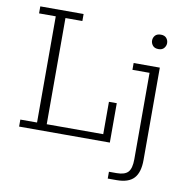

<svg xmlns="http://www.w3.org/2000/svg" viewBox="-83 -665 904 917"><g transform="rotate(10 369.0 -206.0)"><path d="M39 0V-34H120V-549H39V-583H249V-549H167V-34H441V-191H479V0ZM499 171V138H536Q576 138 592 120Q608 102 608 58V-361H525V-394H652V54Q652 114 626 142.5Q600 171 542 171ZM630 -480Q611 -480 602 -491Q593 -502 593 -515Q593 -529 602 -539.5Q611 -550 630 -550Q648 -550 657 -539.5Q666 -529 666 -515Q666 -502 657 -491Q648 -480 630 -480Z"/></g></svg>

Font: Rokkitt ExtraLight
Style: Regular
Weight: 250
Version: Version 3.103